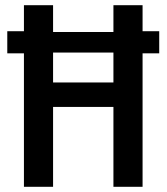

<svg xmlns="http://www.w3.org/2000/svg" viewBox="-20 -718 640 738"><path d="M416 0H528V-513H592V-598H528V-698H416V-595H184V-698H72V-598H8V-513H72V0H184V-307H416ZM184 -401V-516H416V-401Z"/></svg>

Font: IBM Mono Medium
Style: Regular
Weight: 500
Monospace: yes
Designer: Mike Abbink, Paul van der Laan, Pieter van Rosmalen
Foundry: Bold Monday
Version: Version 2.3